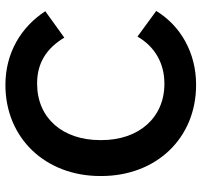

<svg xmlns="http://www.w3.org/2000/svg" viewBox="-38 -714 762 727"><g transform="rotate(-90 343.5 -350.0)"><path d="M386 11H387C509 11 611 -49 666 -140L569 -211C532 -147 470 -109 391 -109H390C261 -109 177 -207 177 -347V-352C177 -494 260 -591 391 -591H392C469 -591 525 -555 565 -488L665 -560C605 -652 507 -711 386 -711C184 -711 41 -559 41 -352V-348C41 -141 183 11 386 11Z"/></g></svg>

Font: Fixel Display SemiBold
Style: Regular
Weight: 600
Designer: AlfaBravo + MacPaw
Foundry: Kyrylo Tkachov, Marchela Mozhyna, Serhii Makarenko, Maria Weinstein, Zakhar Kryvoshyya
Version: Version 1.211